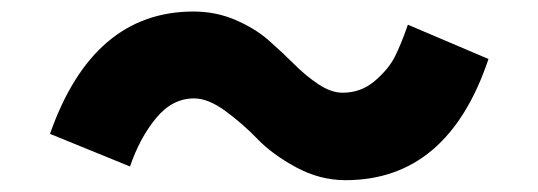

<svg xmlns="http://www.w3.org/2000/svg" viewBox="-20 -549 919 328"><path d="M65.4 -320.3Q138.7 -529.3 310.5 -529.3Q348.6 -529.3 381.8 -515.1Q415 -501 438.5 -480.5Q461.9 -460 482.4 -439.5Q502.9 -418.9 524.4 -404.8Q545.9 -390.6 565.4 -390.6Q596.7 -390.6 620.1 -410.6Q643.6 -430.7 654.3 -451.7Q665 -472.7 676.8 -506.8L814.5 -448.2Q745.1 -241.2 570.3 -241.2Q526.4 -241.2 485.8 -263.2Q445.3 -285.2 420.4 -311Q395.5 -336.9 365.7 -358.9Q335.9 -380.9 311.5 -380.9Q274.4 -380.9 246.6 -347.2Q218.8 -313.5 202.1 -264.6Z"/></svg>

Font: Gothic A1 Black
Style: Regular
Weight: 900
Version: Version 2.50